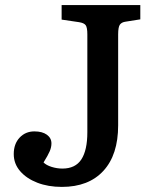

<svg xmlns="http://www.w3.org/2000/svg" viewBox="-20 -720 603 754"><path d="M223 14Q169 14 126.5 -2.5Q84 -19 59 -48Q34 -77 34 -115Q34 -155 57 -179.5Q80 -204 115 -204Q146 -204 164 -191Q182 -178 182 -157Q182 -142 175.5 -126.5Q169 -111 151 -82Q162 -71 183 -64.5Q204 -58 225 -58Q276 -58 299.5 -94Q323 -130 323 -201V-585Q323 -612 316.5 -621Q310 -630 290 -633L222 -643V-700H531V-644L474 -635Q458 -633 451 -623.5Q444 -614 444 -585V-228Q444 -112 386 -49Q328 14 223 14Z"/></svg>

Font: Literata Medium
Style: Regular
Weight: 500
Designer: Latin by Veronika Burian and Jose Scaglione. Greek by Irene Vlachou. Cyrillic by Vera Evstafieva.
Foundry: TypeTogether
Version: Version 3.103; ttfautohint (v1.8.4.7-5d5b);gftools[0.9.29]